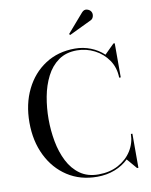

<svg xmlns="http://www.w3.org/2000/svg" viewBox="-104 -1051 893 1136"><g transform="rotate(-10 343.0 -483.0)"><path d="M509 -908.5 374.5 -844 369 -850.5 466.5 -963Q481 -979.5 498.2 -974.8Q515.5 -970 522.5 -957.5Q529.5 -945 525.5 -929.8Q521.5 -914.5 509 -908.5ZM635.5 -205V0H627.5L575.5 -61Q542 -28 493.5 -9Q445 10 387 10Q285.5 10 209 -39.8Q132.5 -89.5 89.8 -176.5Q47 -263.5 47 -375Q47 -486.5 89.8 -573.5Q132.5 -660.5 209 -710.2Q285.5 -760 387 -760Q437 -760 482 -742.2Q527 -724.5 560 -693L617.5 -750H625.5V-545H616Q615 -605 583.8 -650.8Q552.5 -696.5 502.8 -722Q453 -747.5 397 -747.5Q331.5 -747.5 286.5 -715.5Q241.5 -683.5 214 -629.5Q186.5 -575.5 174.2 -509.2Q162 -443 162 -375Q162 -307 174.2 -240.8Q186.5 -174.5 214 -120.5Q241.5 -66.5 286.5 -34.5Q331.5 -2.5 397 -2.5Q465 -2.5 516.2 -30.2Q567.5 -58 596.5 -104Q625.5 -150 626.5 -205Z"/></g></svg>

Font: Bodoni* 24pt
Style: Regular
Weight: 400
Version: Version 2.3